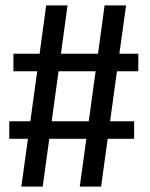

<svg xmlns="http://www.w3.org/2000/svg" viewBox="-20 -695 558 715"><path d="M495 -429.5H415.5L390 -243.5H479.5V-178H381L356.5 0H277L301.5 -178H163.5L139 0H59.5L84 -178H14.5V-243.5H93L118.5 -429.5H30V-495H127.5L152 -675H231.5L207 -495H345L369.5 -675H449.5L424.5 -495H495ZM310.5 -243.5 336 -429.5H198L172.5 -243.5Z"/></svg>

Font: Anybody Narrow Medium
Style: Regular
Weight: 500
Width: 3
Designer: Tyler Finck
Foundry: Etcetera Type Company
Version: Version 1.000; ttfautohint (v1.8)